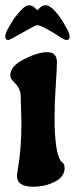

<svg xmlns="http://www.w3.org/2000/svg" viewBox="-33 -690 283 725"><path d="M45 -327Q45 -343 37.5 -357Q30 -371 18 -382Q6 -393 6 -406Q6 -440 58 -466.5Q110 -493 145.5 -493Q181 -493 182 -457Q182 -432 177.5 -367.5Q173 -303 173 -248Q173 -115 197 -81Q211 -73 211 -56Q211 -23 174.5 -4Q138 15 92 15Q31 15 31 -26Q31 -28 34 -49Q48 -129 48 -228ZM204 -544Q126 -595 107 -595Q101 -595 52.5 -567Q4 -539 -2 -539Q-13 -539 -13 -551.5Q-13 -564 -4 -579.5Q5 -595 13 -609Q21 -623 41.5 -646.5Q62 -670 77 -670Q78 -670 78 -670Q91 -670 105 -654Q107 -652 108.5 -652Q110 -652 114 -657Q126 -670 136 -670H140Q155 -670 174 -649Q193 -628 205 -607L217 -586Q230 -564 230 -551.5Q230 -539 219 -539Q212 -539 204 -544Z"/></svg>

Font: Chicle
Style: Regular
Weight: 400
Designer: Angel Koziupa and Alejandro Paul
Foundry: Angel Koziupa and Alejandro Paul
Version: Version 1.000